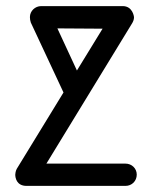

<svg xmlns="http://www.w3.org/2000/svg" viewBox="-20 -601 505 629"><path d="M67 8H391C412 8 428 -8 428 -29C428 -49 412 -65 391 -65H132L413 -525C416 -530 419 -537 419 -544C419 -548 414 -581 382 -581H115C95 -581 78 -565 78 -545C78 -539 79 -533 81 -527L188 -298L35 -48C31 -41 30 -31 30 -29C30 -19 34 8 67 8ZM168 -508 316 -507 232 -370Z"/></svg>

Font: LS
Style: RegularAlt
Weight: 500
Designer: BSozoo
Foundry: BSozoo
Version: Version 001.000